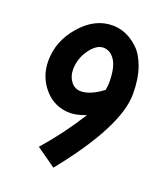

<svg xmlns="http://www.w3.org/2000/svg" viewBox="-131 -740 747 878"><g transform="rotate(20 242.0 -301.0)"><path d="M220 -210Q143 -210 93.5 -266.5Q44 -323 44 -401Q44 -497 112 -575Q180 -653 266 -653Q335 -653 393 -598Q423 -569 441.5 -515.5Q460 -462 460 -390Q460 -231 233 51L138 -16Q225 -115 295 -227Q248 -210 220 -210ZM230 -320Q277 -320 336 -365Q340 -389 340 -400Q340 -475 317.5 -509Q295 -543 261 -543Q227 -543 195.5 -499Q164 -455 164 -401Q164 -368 182.5 -344Q201 -320 230 -320Z"/></g></svg>

Font: Boogaloo
Style: Regular
Weight: 400
Designer: John Vargas Beltran
Foundry: John Vargas Beltran
Version: Version 1.002